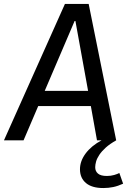

<svg xmlns="http://www.w3.org/2000/svg" viewBox="-54 -709 643 970"><path d="M405 -173H139L65 0H-34L274 -689H394L533 0Q501 18 480.5 36.5Q460 55 448 73Q436 91 431.5 107Q427 123 427 136Q427 156 441 168Q455 180 486 180Q506 180 523 175Q540 170 549 165L568 219Q542 231 518 236Q494 241 468 241Q410 241 380 215.5Q350 190 350 146Q350 105 378.5 66.5Q407 28 459 0H436ZM172 -250H391L327 -603H323Z"/></svg>

Font: Yekcdsyqcyvpieeyorgstswgcgt
Style: Regular
Weight: 400
Italic angle: -8°
Designer: Carrois Corporate & Edenspiekermann
Foundry: Carrois Corporate GbR & Edenspiekermann AG
Version: Version 2.001